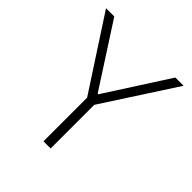

<svg xmlns="http://www.w3.org/2000/svg" viewBox="-190 -844 981 981"><g transform="rotate(45 300.5 -353.5)"><path d="M79.1 -707 297.9 -368.2H302.7L520.5 -707H580.1L326.2 -315.4V0H274.4V-315.4L19.5 -707Z"/></g></svg>

Font: Pretendard JP ExtraLight
Style: Regular
Weight: 200
Designer: Base glyphs from Inter by Rasmus Andersson; Hangeul glyphs from Noto Sans CJK(Source Han Sans) by Jang Soo-young and Kan
Foundry: Kil Hyung-jin
Version: Version 1.309